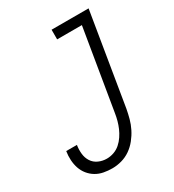

<svg xmlns="http://www.w3.org/2000/svg" viewBox="-180 -838 859 948"><g transform="rotate(-30 250.0 -363.5)"><path d="M181 8Q156 8 132 3.5Q108 -1 88 -13Q68 -25 53.5 -43Q39 -61 31.5 -83Q24 -105 22.5 -130Q21 -155 25 -179Q25 -179 25 -179Q25 -179 25 -180Q25 -180 25 -180Q25 -180 25 -180H86Q82 -155 84.5 -130.5Q87 -106 99.5 -86.5Q112 -67 134 -57Q156 -47 181 -47Q201 -47 221 -54Q241 -61 257 -75Q273 -89 285 -107Q297 -125 305 -143.5Q313 -162 318.5 -182Q324 -202 327 -222L403 -680H262V-735H473L387 -213Q382 -186 375 -160Q368 -134 355.5 -109Q343 -84 325 -61.5Q307 -39 284 -23Q261 -7 234 0.5Q207 8 181 8Z"/></g></svg>

Font: Iosevka Slab Light
Style: Italic
Weight: 300
Italic angle: -9°
Monospace: yes
Designer: Belleve Invis
Foundry: Belleve Invis
Version: Version 11.1.1; ttfautohint (v1.8.3)